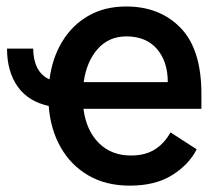

<svg xmlns="http://www.w3.org/2000/svg" viewBox="-20 -573 669 604"><path d="M388.5 11Q313.2 11 258 -21.1Q202.8 -53.3 170.8 -109.7Q138.8 -166.2 133.2 -239.7Q68.9 -253.6 35.5 -300.8Q2.1 -348 2.1 -420.1H84.5Q84.5 -385.7 96.9 -360.4Q109.4 -335.2 135.7 -323.2Q144.5 -391 176 -442.6Q207.4 -494.3 258.3 -523.4Q309.3 -552.6 376.8 -552.6Q483 -552.6 548.3 -485.1Q613.6 -417.6 613.6 -277.7V-230.8H242.5Q251.4 -162.6 290.8 -123.2Q330.3 -83.8 392 -83.8Q436.8 -83.8 467 -102.8Q497.2 -121.8 516.3 -156.6L598.7 -103.3Q574.6 -55.4 521.7 -22.2Q468.8 11 388.5 11ZM377.5 -458.5Q322.1 -458.5 287.1 -418.7Q252.1 -378.9 243.3 -314.6H507.8Q507.8 -379.6 473.7 -419Q439.6 -458.5 377.5 -458.5Z"/></svg>

Font: Interface Medium
Style: Regular
Weight: 500
Designer: Rasmus Andersson
Foundry: rsms
Version: Version 1.8